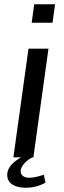

<svg xmlns="http://www.w3.org/2000/svg" viewBox="-20 -740 301 903"><path d="M141 -720 129 -633H227L239 -720ZM133 0H137L208 -511H114L43 0H79C47 19 14 44 14 83C14 128 58 143 101 143C134 143 165 135 194 119L186 82C163 89 141 96 117 96C98 96 77 88 77 65C77 40 108 11 133 0Z"/></svg>

Font: Chivo
Style: Italic
Weight: 400
Italic angle: -8°
Designer: Hector Gatti
Foundry: Omnibus-Type
Version: Version 1.003;PS 001.003;hotconv 1.0.70;makeotf.lib2.5.58329